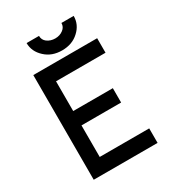

<svg xmlns="http://www.w3.org/2000/svg" viewBox="-208 -996 1006 1112"><g transform="rotate(-30 295.0 -440.0)"><path d="M87 0H514V-97H183V-308H448V-404H183V-603H514V-700H87ZM146 -880Q146 -823 192 -781Q236 -740 304 -740Q372 -740 416 -781Q461 -822 461 -880H379Q379 -853 357 -837Q335 -820 304 -820Q273 -820 250 -837Q229 -853 229 -880Z"/></g></svg>

Font: Unageo
Style: Medium
Weight: 500
Designer: Richard Sepsi
Foundry: Richard Sepsi
Version: Version 2.000